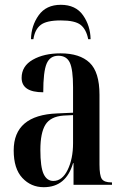

<svg xmlns="http://www.w3.org/2000/svg" viewBox="-20 -769 514 799"><path d="M162 10Q255 10 284 -90H286V0H446V-10H443Q414 -10 404 -24Q394 -38 394 -85V-375Q394 -469 353 -508Q312 -547 232 -547Q163 -547 116.5 -520.5Q70 -494 70 -445Q70 -385 160 -385Q160 -471 174 -504Q188 -537 223 -537Q257 -537 270.5 -508.5Q284 -480 284 -406V-300L218 -297Q37 -290 37 -143Q37 -67 73 -28.5Q109 10 162 10ZM202 -16Q175 -16 161.5 -45Q148 -74 148 -145Q148 -216 169 -250Q190 -284 244 -288L284 -290V-173Q284 -108 261.5 -62Q239 -16 202 -16ZM109 -606H119Q125 -646 149 -665Q173 -684 233 -684Q292 -684 315.5 -665.5Q339 -647 347 -606H357Q356 -662 325.5 -705.5Q295 -749 233 -749Q172 -749 141 -705.5Q110 -662 109 -606Z"/></svg>

Font: Noto Serif Display Condensed Semi
Style: Regular
Weight: 600
Width: 3
Designer: Monotype Design Team
Foundry: Monotype Imaging Inc.
Version: Version 1.900